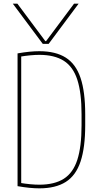

<svg xmlns="http://www.w3.org/2000/svg" viewBox="-20 -1020 540 1050"><path d="M50 -1000H75L228 -795H232L385 -1000H410L246 -780H214ZM195 10Q144 10 76 -2V-728Q144 -740 195 -740Q284 -740 339.5 -705Q395 -670 420.5 -594Q446 -518 446 -395V-335Q446 -213 420.5 -136.5Q395 -60 339.5 -25Q284 10 195 10ZM89 -20Q119 -15 146 -12.5Q173 -10 195 -10Q278 -10 329 -42.5Q380 -75 403 -146.5Q426 -218 426 -335V-395Q426 -512 403 -583.5Q380 -655 329 -687.5Q278 -720 195 -720Q173 -720 146 -717.5Q119 -715 89 -710L96 -720V-10Z"/></svg>

Font: M PLUS 1 Code Thin
Style: Regular
Weight: 250
Designer: Coji Morishita
Foundry: UNDERFOREST DESIGN
Version: Version 1.002